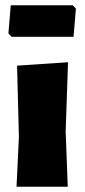

<svg xmlns="http://www.w3.org/2000/svg" viewBox="-20 -711 324 731"><path d="M257 -691 269 -678 260 -571H24L12 -584L21 -691ZM43 0 52 -190 45 -461 239 -474 230 -210 238 0Z"/></svg>

Font: Alegreya Sans SC Black
Style: Regular
Weight: 900
Designer: Juan Pablo del Peral
Foundry: Huerta Tipografica
Version: Version 2.007